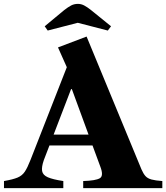

<svg xmlns="http://www.w3.org/2000/svg" viewBox="-40 -970 856 990"><path d="M-19.5 0V-36.5Q27 -44.5 50.8 -54.5Q74.5 -64.5 88.2 -85.2Q102 -106 117.5 -146L304.5 -623.5L259 -725.5L406.5 -781.5L689.5 -96.5Q699 -74.5 710 -62.2Q721 -50 741 -44.5Q761 -39 797 -36.5V0H389V-36.5Q453.5 -38.5 474.8 -51Q496 -63.5 476.5 -113L437 -220H215L186 -144.5Q173.5 -108.5 177.2 -87.8Q181 -67 207 -55.8Q233 -44.5 286.5 -36.5V0ZM326.5 -510.5 236.5 -276H416.5L330.5 -510.5ZM206 -812.5 190.5 -834.5 290.5 -917.5Q311 -933.5 326.8 -941.8Q342.5 -950 362 -950Q378.5 -950 394.2 -941.8Q410 -933.5 430 -917.5L532.5 -834.5L516 -812.5L361 -852.5Z"/></svg>

Font: Libre Caslon Text
Style: Bold
Weight: 700
Designer: Pablo Impallari, Rodrigo Fuenzalida, Katja Schimmel
Foundry: Pablo Impallari, Rodrigo Fuenzalida
Version: Version 2.000